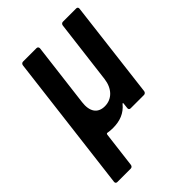

<svg xmlns="http://www.w3.org/2000/svg" viewBox="-209 -605 899 899"><g transform="rotate(-45 240.5 -155.5)"><path d="M364 -499 325 -183C318 -128 284 -92 236 -92C189 -92 167 -125 174 -181L213 -499C213 -506 209 -511 202 -511H113C106 -511 101 -506 100 -499L16 188C15 195 19 200 26 200H115C122 200 127 195 128 188L150 9C151 6 153 3 156 4C167 6 179 7 191 7C237 7 274 -7 302 -41C305 -45 308 -43 307 -39L304 -12C303 -5 307 0 314 0H403C409 0 415 -5 416 -12L475 -499C476 -506 472 -511 465 -511H377C370 -511 365 -506 364 -499Z"/></g></svg>

Font: Barlow Semi Condensed SemiBold
Style: Italic
Weight: 600
Width: 4
Italic angle: -7°
Designer: Jeremy Tribby
Foundry: Tribby Type
Version: Version 1.422;hotconv 1.0.109;makeotfexe 2.5.65596